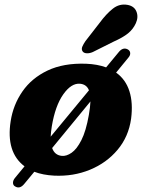

<svg xmlns="http://www.w3.org/2000/svg" viewBox="-20 -760 634 845"><path d="M47.5 61Q38 56.5 37.2 45.8Q36.5 35 45.5 23.5L88 -28Q5.5 -90 27 -227Q38 -298.5 78.5 -357.2Q119 -416 189.2 -449.5Q259.5 -483 359 -479.5Q408.5 -477.5 447 -463.5L502 -530Q521 -554 542.5 -542.5Q552 -537 553 -527Q554 -517 545.5 -507L491 -440.5Q533 -410.5 549.5 -358.8Q566 -307 557 -237.5Q546 -158.5 497.5 -100.8Q449 -43 376 -13Q303 17 218.5 13Q169 10.5 131 -4L87.5 48.5Q68 73 47.5 61ZM208 -204Q204 -179 203 -158.5L371.5 -362.5Q361.5 -388.5 332.5 -391.5Q294 -395 258.5 -344.8Q223 -294.5 208 -204ZM252 -74Q272.5 -72 295.2 -87.8Q318 -103.5 338.2 -143.2Q358.5 -183 371 -254Q377 -288 378 -313.5L209.5 -108.5Q220.5 -77 252 -74ZM418.5 -659.5Q447.5 -699 476.8 -722Q506 -745 541.5 -738.5Q571 -733 580.5 -709Q590 -685 578 -658Q566 -631.5 543.5 -613.2Q521 -595 480.5 -577L388.5 -531Q375 -525 362 -525.5Q349 -526 343.5 -534Q337.5 -543 342.2 -554.5Q347 -566 356 -579Z"/></svg>

Font: Fraunces 9pt S100
Style: Bold Italic
Weight: 700
Italic angle: -16°
Version: Version 1.000; ttfautohint (v1.8.3)